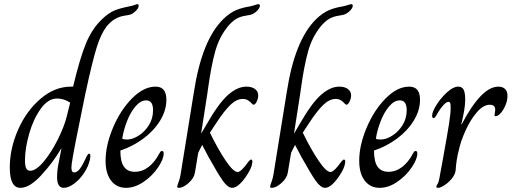

<svg xmlns="http://www.w3.org/2000/svg" viewBox="-20 -892 2457 922"><path d="M27 -88Q27 -179 67 -269.5Q107 -360 175 -418Q243 -476 321 -476H331Q364 -614 393 -684Q422 -754 470 -800Q502 -830 528 -841Q554 -852 599 -861Q619 -865 627.5 -868.5Q636 -872 639 -872Q646 -872 646 -864Q646 -851 627 -835Q617 -826 608.5 -823Q600 -820 592 -819Q584 -818 580 -817Q528 -810 492 -765Q465 -730 444.5 -665Q424 -600 389 -438Q331 -158 324 -103Q323 -96 323 -86Q323 -64 336 -64Q352 -64 366.5 -85.5Q381 -107 397 -143Q403 -154 408 -154Q414 -154 414 -143L412 -126Q404 -91 382.5 -59.5Q361 -28 334.5 -9Q308 10 286 10Q254 10 254 -43Q254 -63 258 -91L275 -179H274Q237 -115 180 -52.5Q123 10 78 10Q27 10 27 -88ZM301 -335 317 -399Q287 -419 254 -419Q211 -419 175.5 -369.5Q140 -320 120 -249.5Q100 -179 100 -122Q100 -97 105.5 -84.5Q111 -72 125 -72Q153 -72 189.5 -115.5Q226 -159 257.5 -222Q289 -285 301 -335Z M487 -120Q487 -194 522.5 -278.5Q558 -363 614 -419.5Q670 -476 727 -476Q779 -476 779 -413Q779 -362 749 -313Q719 -264 668.5 -226.5Q618 -189 558 -169Q558 -115 575.5 -91Q593 -67 627 -67Q663 -67 693 -90Q723 -113 744 -153Q747 -159 750 -163Q753 -167 758 -167Q766 -167 766 -155Q766 -128 739 -88Q712 -48 670 -19Q628 10 585 10Q540 10 513.5 -24.5Q487 -59 487 -120ZM715 -363Q715 -410 682 -410Q655 -410 630.5 -381Q606 -352 589.5 -309Q573 -266 567 -226Q573 -222 590 -222Q616 -222 645.5 -240.5Q675 -259 695 -291Q715 -323 715 -363Z M831 4Q831 0 838 -19Q845 -38 847 -53L911 -449Q949 -699 1052 -800Q1084 -831 1114.5 -843.5Q1145 -856 1179 -861Q1193 -864 1205 -868Q1217 -872 1220 -872Q1228 -872 1228 -864Q1228 -852 1209 -835Q1198 -826 1189.5 -823Q1181 -820 1173 -819Q1165 -818 1162 -817Q1134 -813 1114 -801Q1094 -789 1074 -765Q1032 -713 1013 -643.5Q994 -574 980 -473L975 -438L946 -252H947L971 -293Q1031 -398 1076 -437Q1121 -476 1163 -476Q1189 -476 1204.5 -464.5Q1220 -453 1220 -434Q1220 -419 1212.5 -404Q1205 -389 1198 -389Q1196 -389 1194 -391Q1192 -393 1190 -394Q1179 -406 1169 -411.5Q1159 -417 1147 -417Q1116 -417 1086.5 -388.5Q1057 -360 1021 -305L988 -255Q1028 -173 1064.5 -119.5Q1101 -66 1121 -66Q1138 -66 1174 -117Q1182 -126 1185 -126Q1192 -126 1192 -115L1190 -103Q1187 -86 1170.5 -58.5Q1154 -31 1133.5 -10.5Q1113 10 1095 10Q1074 10 1050 -24Q1026 -58 981 -139L951 -196Q947 -188 939 -173Q931 -158 931 -153L916 -63Q912 -37 886 -13.5Q860 10 838 10Q831 10 831 4Z M1277 4Q1277 0 1284 -19Q1291 -38 1293 -53L1357 -449Q1395 -699 1498 -800Q1530 -831 1560.5 -843.5Q1591 -856 1625 -861Q1639 -864 1651 -868Q1663 -872 1666 -872Q1674 -872 1674 -864Q1674 -852 1655 -835Q1644 -826 1635.5 -823Q1627 -820 1619 -819Q1611 -818 1608 -817Q1580 -813 1560 -801Q1540 -789 1520 -765Q1478 -713 1459 -643.5Q1440 -574 1426 -473L1421 -438L1392 -252H1393L1417 -293Q1477 -398 1522 -437Q1567 -476 1609 -476Q1635 -476 1650.5 -464.5Q1666 -453 1666 -434Q1666 -419 1658.5 -404Q1651 -389 1644 -389Q1642 -389 1640 -391Q1638 -393 1636 -394Q1625 -406 1615 -411.5Q1605 -417 1593 -417Q1562 -417 1532.5 -388.5Q1503 -360 1467 -305L1434 -255Q1474 -173 1510.5 -119.5Q1547 -66 1567 -66Q1584 -66 1620 -117Q1628 -126 1631 -126Q1638 -126 1638 -115L1636 -103Q1633 -86 1616.5 -58.5Q1600 -31 1579.5 -10.5Q1559 10 1541 10Q1520 10 1496 -24Q1472 -58 1427 -139L1397 -196Q1393 -188 1385 -173Q1377 -158 1377 -153L1362 -63Q1358 -37 1332 -13.5Q1306 10 1284 10Q1277 10 1277 4Z M1705 -120Q1705 -194 1740.5 -278.5Q1776 -363 1832 -419.5Q1888 -476 1945 -476Q1997 -476 1997 -413Q1997 -362 1967 -313Q1937 -264 1886.5 -226.5Q1836 -189 1776 -169Q1776 -115 1793.5 -91Q1811 -67 1845 -67Q1881 -67 1911 -90Q1941 -113 1962 -153Q1965 -159 1968 -163Q1971 -167 1976 -167Q1984 -167 1984 -155Q1984 -128 1957 -88Q1930 -48 1888 -19Q1846 10 1803 10Q1758 10 1731.5 -24.5Q1705 -59 1705 -120ZM1933 -363Q1933 -410 1900 -410Q1873 -410 1848.5 -381Q1824 -352 1807.5 -309Q1791 -266 1785 -226Q1791 -222 1808 -222Q1834 -222 1863.5 -240.5Q1893 -259 1913 -291Q1933 -323 1933 -363Z M2075 5Q2075 2 2081 -8Q2087 -18 2090 -36Q2094 -57 2097 -74.5Q2100 -92 2103 -107Q2128 -244 2136.5 -298.5Q2145 -353 2144 -378Q2144 -391 2142 -397Q2140 -403 2133 -403Q2124 -403 2110 -388Q2096 -373 2084 -353Q2079 -344 2075 -337.5Q2071 -331 2068.5 -328Q2066 -325 2063 -325Q2059 -325 2057 -328Q2055 -331 2055 -336Q2055 -355 2076.5 -389Q2098 -423 2127.5 -449.5Q2157 -476 2180 -476Q2199 -476 2206.5 -461Q2214 -446 2214 -414Q2214 -370 2195 -295H2197Q2292 -476 2373 -476Q2394 -476 2405.5 -464.5Q2417 -453 2417 -432Q2417 -410 2407.5 -387Q2398 -364 2384.5 -349Q2371 -334 2360 -334Q2353 -334 2355 -343Q2358 -357 2358 -365Q2358 -389 2332 -389Q2301 -389 2270 -353Q2239 -317 2215.5 -265Q2192 -213 2183 -170Q2171 -124 2168 -74Q2166 -55 2150.5 -35.5Q2135 -16 2115 -3Q2095 10 2084 10Q2080 10 2077.5 8.5Q2075 7 2075 5Z"/></svg>

Font: Charm
Style: Regular
Weight: 400
Designer: Katatrad Aksorn Co.,Ltd.
Foundry: Cadson Demak Co.,Ltd.
Version: Version 1.001